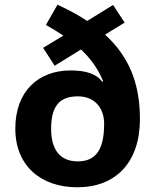

<svg xmlns="http://www.w3.org/2000/svg" viewBox="-20 -785 659 815"><path d="M224 -765 175 -679C202 -664 226 -649 249 -634L163 -582L212 -506L324 -575C366 -535 396 -493 418 -440L414 -438C391 -470 347 -486 280 -486C142 -486 45 -397 45 -239C45 -80 155 10 308 10C471 10 574 -95 574 -280C574 -438 523 -549 426 -638L509 -689L460 -764L350 -696C313 -721 270 -744 224 -765ZM310 -376C387 -376 422 -321 422 -260C422 -154 390 -100 310 -100C230 -100 197 -156 197 -238C197 -330 229 -376 310 -376Z"/></svg>

Font: Noto Sans Arabic UI
Style: Bold
Weight: 700
Designer: Monotype Design Team, Nadine Chahine and Nizar Qandah
Foundry: Monotype Imaging Inc.
Version: Version 2.010